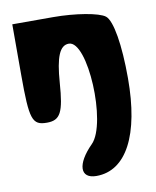

<svg xmlns="http://www.w3.org/2000/svg" viewBox="-87 -609 745 918"><g transform="rotate(-10 285.5 -150.0)"><path d="M36 -296C36 -79 46 -50 118 -50C183 -50 201 -85 211 -227C220 -352 242 -404 286 -404C378 -404 398 1 311 88C228 171 226 242 307 242C452 242 536 83 536 -192C536 -354 516 -475 484 -500C455 -523 342 -542 234 -542H36Z"/></g></svg>

Font: Hussar Skorodowane
Style: Bold
Weight: 700
Foundry: Cannot Into Space Fonts
Version: Version 0.892